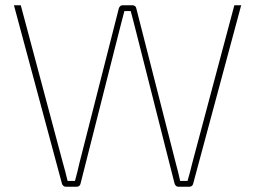

<svg xmlns="http://www.w3.org/2000/svg" viewBox="-20 -710 970 730"><path d="M897 -690 714 -10Q713 -6 709 -3Q705 0 700 0H658Q653 0 649.5 -3Q646 -6 644 -11L497 -591Q492 -611 487 -630Q482 -649 477 -668H453Q448 -649 443 -630Q438 -611 433 -591L286 -11Q285 -6 281 -3Q277 0 272 0H230Q225 0 221.5 -3Q218 -6 216 -10L33 -690H59L219 -91Q224 -74 228.5 -56.5Q233 -39 237 -22H265Q270 -39 274 -56Q278 -73 282 -90L432 -679Q434 -684 437.5 -687Q441 -690 446 -690H484Q489 -690 493 -687Q497 -684 498 -679L648 -91Q653 -74 657 -56.5Q661 -39 665 -22H693Q698 -39 702.5 -56Q707 -73 711 -90L871 -690Z"/></svg>

Font: Exo 2 Thin
Style: Regular
Weight: 250
Designer: Natanael Gama
Foundry: Natanael Gama
Version: Version 2.010